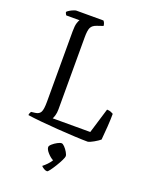

<svg xmlns="http://www.w3.org/2000/svg" viewBox="-171 -796 896 1133"><g transform="rotate(20 276.5 -229.0)"><path d="M434 0Q404 0 353 -2.5Q302 -5 244.5 -9Q187 -13 135.5 -18Q84 -23 52 -28Q52 -35 55 -41.5Q58 -48 60 -51L85 -54Q110 -57 119 -74.5Q128 -92 128 -140V-582Q128 -617 134 -635Q140 -653 144 -657H61Q58 -660 55 -666.5Q52 -673 52 -676Q57 -682 68 -688.5Q79 -695 90.5 -699.5Q102 -704 107 -704H277Q281 -700 284.5 -692.5Q288 -685 289 -674L251 -661Q224 -652 215.5 -634Q207 -616 207 -574V-121Q207 -98 202 -81.5Q197 -65 193 -59H429L477 -217Q492 -217 502 -212.5Q512 -208 517 -205Q517 -171 514 -126Q511 -81 507 -40Q494 -29 470.5 -15.5Q447 -2 434 0ZM268 246Q258 246 247.5 239.5Q237 233 231 226Q244 216 257.5 202Q271 188 280 173Q262 164 244 144Q226 124 226 109Q226 101 239 89.5Q252 78 268 69.5Q284 61 293 61Q301 61 312.5 73Q324 85 333 100.5Q342 116 342 125Q342 132 332.5 151.5Q323 171 309.5 193Q296 215 284.5 230.5Q273 246 268 246Z"/></g></svg>

Font: Texturina ExtraLight
Style: Regular
Weight: 200
Designer: Guillermo Torres Carreño
Foundry: Omnibus-Type
Version: Version 1.002; ttfautohint (v1.8.3)